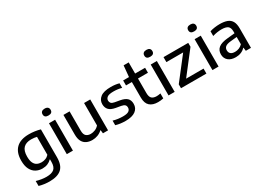

<svg xmlns="http://www.w3.org/2000/svg" viewBox="-9 -1734 4030 2928"><g transform="rotate(-30 2006.0 -270.5)"><path d="M266 230Q223.5 230 175.5 223.8Q127.5 217.5 84 204.5V117.5Q132 131.5 176.2 138.2Q220.5 145 259.5 145Q353 145 395.5 108.2Q438 71.5 438 -15.5V-59.5H432.5Q404.5 -30 363.8 -12.5Q323 5 271 5Q210 5 159.2 -22.5Q108.5 -50 78 -108.5Q47.5 -167 47.5 -261Q47.5 -404 123.8 -478.2Q200 -552.5 349.5 -552.5Q399.5 -552.5 451.2 -545.2Q503 -538 546.5 -525V-34Q546.5 106 477 168Q407.5 230 266 230ZM306 -84.5Q342 -84.5 377.2 -97.8Q412.5 -111 438 -140V-456Q419 -461 393.8 -464.2Q368.5 -467.5 340 -467.5Q250 -467.5 203.2 -420.2Q156.5 -373 156.5 -270Q156.5 -199.5 175.8 -159Q195 -118.5 228.8 -101.5Q262.5 -84.5 306 -84.5Z M699.5 0V-544H807.5V0ZM753.5 -650Q682.5 -650 682.5 -710Q682.5 -739 700.5 -755Q718.5 -771 753.5 -771Q788.5 -771 806.5 -755Q824.5 -739 824.5 -710Q824.5 -650 753.5 -650Z M1148 9Q1091 9 1047.2 -11.8Q1003.5 -32.5 978.8 -78.2Q954 -124 954 -199V-544H1062.5V-205Q1062.5 -137.5 1092.8 -111Q1123 -84.5 1172.5 -84.5Q1210 -84.5 1249.5 -100.2Q1289 -116 1317.5 -149.5V-544H1426V0H1336L1329 -58H1323Q1287.5 -25 1242.2 -8Q1197 9 1148 9Z M1732 10Q1636 10 1559.5 -13.5V-94Q1603 -81.5 1645.5 -75.8Q1688 -70 1731.5 -70Q1803 -70 1833.2 -91Q1863.5 -112 1863.5 -149.5Q1863.5 -180.5 1846.5 -197.2Q1829.5 -214 1786 -222.5L1698.5 -237.5Q1617.5 -252 1583 -290Q1548.5 -328 1548.5 -388.5Q1548.5 -461 1607 -506.8Q1665.5 -552.5 1791.5 -552.5Q1870 -552.5 1936.5 -534V-453.5Q1867.5 -472.5 1793 -472.5Q1711.5 -472.5 1681.8 -449.2Q1652 -426 1652 -392.5Q1652 -365.5 1667.8 -347Q1683.5 -328.5 1727 -320.5L1814.5 -305Q1892.5 -291 1929.8 -256Q1967 -221 1967 -155Q1967 -78.5 1907.5 -34.2Q1848 10 1732 10Z M2303.5 9.5Q2210 9.5 2159.2 -36.8Q2108.5 -83 2108.5 -182.5V-456.5H2005.5V-544H2108.5L2127 -740H2216.5V-544H2392V-456.5H2216.5V-201Q2216.5 -134 2245 -107Q2273.5 -80 2330.5 -80Q2359 -80 2399 -88.5V-1Q2351 9.5 2303.5 9.5Z M2491 0V-544H2599V0ZM2545 -650Q2474 -650 2474 -710Q2474 -739 2492 -755Q2510 -771 2545 -771Q2580 -771 2598 -755Q2616 -739 2616 -710Q2616 -650 2545 -650Z M2710.5 0V-68.5L3012 -456.5H2716.5V-544H3152V-475.5L2851 -87.5H3158V0Z M3264 0V-544H3372V0ZM3318 -650Q3247 -650 3247 -710Q3247 -739 3265 -755Q3283 -771 3318 -771Q3353 -771 3371 -755Q3389 -739 3389 -710Q3389 -650 3318 -650Z M3674 9Q3588.5 9 3541.8 -32.2Q3495 -73.5 3495 -142Q3495 -214.5 3546.2 -255Q3597.5 -295.5 3712 -305.5L3836.5 -318V-348Q3836.5 -418.5 3801 -443.8Q3765.5 -469 3691.5 -469Q3658 -469 3616.5 -463Q3575 -457 3534.5 -444V-527Q3573.5 -540 3620 -546.2Q3666.5 -552.5 3707.5 -552.5Q3786.5 -552.5 3838.5 -533Q3890.5 -513.5 3916.5 -467.5Q3942.5 -421.5 3942.5 -341.5V0H3852L3844.5 -58.5H3838.5Q3810.5 -26 3767 -8.5Q3723.5 9 3674 9ZM3603.5 -151.5Q3603.5 -112 3628.2 -90Q3653 -68 3704 -68Q3739 -68 3773.8 -81.5Q3808.5 -95 3836.5 -124.5V-252.5L3720.5 -241Q3657.5 -234 3630.5 -212Q3603.5 -190 3603.5 -151.5Z"/></g></svg>

Font: Encode Sans SemiExpanded SemiExpanded Medium
Style: Regular
Weight: 500
Width: 6
Designer: Multiple Designers
Foundry: Impallari Type
Version: Version 3.000; ttfautohint (v1.8.3) -l 8 -r 50 -G 200 -x 14 